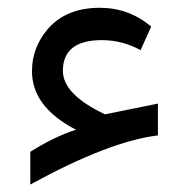

<svg xmlns="http://www.w3.org/2000/svg" viewBox="-20 -485 483 498"><path d="M58.6 -6.3C194.8 -81.1 305.2 -123.5 389.6 -133.8V-216.3L252.9 -188.5H252.4C179.7 -222.7 143.1 -260.3 143.1 -301.3C143.1 -354.5 177.2 -380.9 244.1 -380.9C279.3 -380.9 312 -372.6 344.7 -355L372.1 -416C333.5 -448.7 289.1 -464.8 238.8 -464.8C180.7 -464.8 135.3 -446.3 103.5 -409.2C76.7 -377.4 63 -341.3 63 -301.3C62.5 -239.3 100.1 -189 175.3 -149.4L177.2 -148.4L175.3 -147.9C138.7 -136.2 100.1 -117.2 58.6 -91.3Z"/></svg>

Font: Nahid
Style: Regular
Weight: 400
Foundry: DejaVu fonts team - Redesigned by Saber Rastikerdar
Version: Version 0.3.0